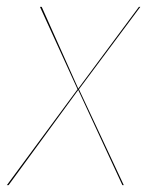

<svg xmlns="http://www.w3.org/2000/svg" viewBox="-32 -537 440 557"><path d="M197 -278 327 0H323L195 -276L-7 0H-12L193 -278L84 -517H89L195 -280L371 -517H375Z"/></svg>

Font: Fira Sans Condensed Four
Style: Italic
Weight: 100
Width: 3
Italic angle: -8°
Designer: bBox Type GmbH & Carrois Corporate GbR & Edenspiekermann AG
Foundry: bBox Type GmbH & Carrois Corporate GbR & Edenspiekermann AG
Version: Version 4.301